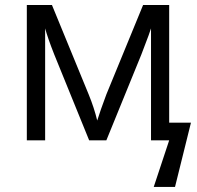

<svg xmlns="http://www.w3.org/2000/svg" viewBox="-20 -554 776 758"><path d="M363.8 -78.1 378.9 -123.5 399.9 -181.2 544.9 -534.2H647.9V-69.8H733.9L670.9 184.1H586.9L647.9 0H576.2V-441.9L566.4 -413.6L538.1 -338.9L399.9 0H332L193.8 -339.8Q168 -405.3 158.2 -441.9V0H85.9V-534.2H185.1L330.1 -181.2Q352.1 -127.4 363.8 -78.1Z"/></svg>

Font: Open Sans ACDW
Style: acdw
Weight: 400
Foundry: Ascender Corporation
Version: Version 1.10